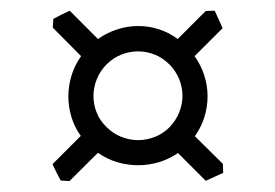

<svg xmlns="http://www.w3.org/2000/svg" viewBox="-20 -471 509 355"><path d="M177.2 -352.1Q165 -339.8 158.9 -324.5Q152.8 -309.1 152.8 -293.5Q152.8 -277.8 158.7 -262.9Q164.6 -248 176.8 -236.3Q189.5 -223.6 204.6 -217.8Q219.7 -211.9 235.4 -211.9Q251 -211.9 266.1 -217.8Q281.2 -223.6 293.5 -235.8Q305.2 -248 311.3 -263.2Q317.4 -278.3 317.4 -293.9Q317.4 -309.6 311.3 -324.7Q305.2 -339.8 293 -352.1Q280.8 -364.3 265.9 -370.1Q251 -376 235.4 -376Q219.7 -376 204.6 -370.1Q189.5 -364.3 177.2 -352.1ZM360.4 -136.7 309.1 -188Q292.5 -176.8 273.7 -171.1Q254.9 -165.5 235.4 -165.5Q215.8 -165.5 196.8 -171.1Q177.7 -176.8 161.1 -188.5L108.4 -136.2L92.3 -137.2Q88.4 -144 84.5 -151.9Q80.6 -159.7 77.1 -167.5L129.4 -219.7Q117.7 -235.8 112.1 -254.6Q106.4 -273.4 106.4 -293Q106.4 -312.5 112.3 -331.5Q118.2 -350.6 129.9 -367.2L77.6 -419.9L78.6 -436Q85.4 -439.9 93.3 -443.8Q101.1 -447.8 108.9 -451.2L161.1 -398.9Q177.7 -410.6 196.8 -416.7Q215.8 -422.9 235.4 -422.9Q254.9 -422.9 273.4 -417Q292 -411.1 308.6 -398.9L360.4 -450.7L377 -451.2L391.6 -418.9L339.8 -367.2Q351.6 -350.6 357.7 -331.5Q363.8 -312.5 363.8 -293Q363.8 -273.4 357.9 -254.6Q352.1 -235.8 340.3 -219.2L392.1 -168L392.6 -151.4Z"/></svg>

Font: Gentium Plus Viet
Style: Regular
Weight: 400
Designer: J. Victor Gaultney, Annie Olsen, Iska Routamaa, Becca Hirsbrunner
Foundry: SIL International
Version: Version 5.000